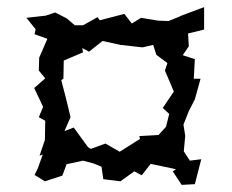

<svg xmlns="http://www.w3.org/2000/svg" viewBox="-20 -616 652 539"><path d="M403 -156 474 -141 465 -135 490 -97 527 -99 545 -169 513 -165 496 -191 500 -235 495 -266 510 -304 527 -337 543 -395H524L527 -450L493 -461L510 -486L508 -522L553 -533V-596L489 -572L483 -569L453 -557L424 -558L376 -566L350 -550L329 -577L260 -559L254 -568L213 -545H190L168 -564L135 -581L108 -572L54 -566L80 -534L77 -520L113 -507L90 -454L89 -418L107 -396L76 -369L101 -316L89 -287L107 -277L106 -223L91 -179L100 -182L86 -143L77 -125L106 -107L155 -123L167 -155L213 -165L243 -157L265 -148L270 -113L318 -107L357 -135L378 -124ZM152 -391 158 -395 159 -446 213 -469 211 -481 230 -471 268 -501 318 -490 380 -483 410 -490 419 -462 450 -439 443 -418 468 -359 437 -313 455 -296 446 -260 425 -237 371 -234 373 -226 316 -190 276 -213 235 -198 227 -203 187 -258 161 -248 178 -287 167 -333Z"/></svg>

Font: チョークS
Style: Regular
Weight: 400
Designer: [Stick] Fontworks Inc.
Foundry: [Stick] Fontworks Inc.
Version: Version 1.200;FEAKit 1.0